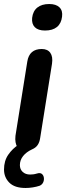

<svg xmlns="http://www.w3.org/2000/svg" viewBox="-41 -741 330 956"><path d="M86 195Q32 195 5.5 168.5Q-21 142 -21 103Q-21 60 0 29.5Q21 -1 52 -21L46 -8Q39 -18 36.5 -32.5Q34 -47 36 -65L95 -435Q100 -466 118 -481.5Q136 -497 167 -497Q196 -497 209.5 -478Q223 -459 218 -424L159 -54Q156 -33 146.5 -19Q137 -5 118 3Q90 16 74 36Q58 56 58 81Q58 102 72 115Q86 128 109 128Q117 128 125 127Q133 126 143 123Q159 118 167.5 125Q176 132 177.5 144.5Q179 157 173.5 168Q168 179 156 184Q141 189 122.5 192Q104 195 86 195ZM183 -589Q149 -589 132.5 -605.5Q116 -622 119 -652Q123 -686 145 -703.5Q167 -721 204 -721Q238 -721 255 -704.5Q272 -688 268 -658Q264 -624 242.5 -606.5Q221 -589 183 -589Z"/></svg>

Font: Nunito ExtraLight
Style: Bold Italic
Weight: 700
Italic angle: -9°
Version: Version 3.602